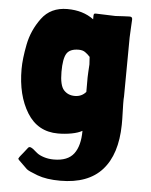

<svg xmlns="http://www.w3.org/2000/svg" viewBox="-53 -636 660 840"><g transform="rotate(5 276.5 -216.5)"><path d="M56 85Q50 79 53 77Q55 72 60 66L73 50Q78 43 91 27Q94 24 98 24Q102 24 109 28.5Q116 33 121 38Q122 39 132.5 47.5Q143 56 163 62.5Q183 69 207 69Q268 69 294.5 34Q321 -1 321 -67Q304 -57 275 -51.5Q246 -46 215 -46Q126 -46 79 -122Q32 -198 32 -313Q32 -358 44.5 -421.5Q57 -485 96.5 -538.5Q136 -592 209 -592Q278 -592 325 -557V-564V-570Q325 -577 326.5 -580Q328 -583 334 -583L421 -580L456 -582L480 -583H484Q489 -583 492 -580.5Q495 -578 495 -571L493 -534L491 -492L489 -232Q487 -218 490 -133V-108Q488 22 426.5 90.5Q365 159 243 159Q182 159 142 144Q102 129 93.5 121.5Q85 114 56 85ZM323 -238V-302L324 -326L326 -359L324 -392Q313 -404 302 -411.5Q291 -419 274 -419Q235 -419 221 -396.5Q207 -374 207 -316Q207 -257 225.5 -236.5Q244 -216 274 -216Q304 -216 323 -238Z"/></g></svg>

Font: Barriecito
Style: Regular
Weight: 400
Designer: Pablo Cosgaya & Sergio Jiménez
Foundry: Pablo Cosgaya & Sergio Jiménez
Version: Version 1.001